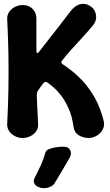

<svg xmlns="http://www.w3.org/2000/svg" viewBox="-20 -703 567 992"><path d="M96 10Q76 10 57.5 0.5Q39 -9 28 -24.5Q17 -40 17 -60Q22 -155 23.5 -244.5Q25 -334 23.5 -423.5Q22 -513 17 -607Q17 -627 28 -642.5Q39 -658 58 -667.5Q77 -677 97 -677Q128 -677 148 -657.5Q168 -638 168 -608V-439Q168 -432 171.5 -429.5Q175 -427 180 -433Q204 -464 228.5 -495.5Q253 -527 281.5 -563Q310 -599 342 -642Q367 -675 395 -681.5Q423 -688 447 -671Q462 -662 470 -645Q478 -628 476.5 -608.5Q475 -589 458 -569Q427 -532 399.5 -502.5Q372 -473 348 -446.5Q324 -420 300 -389Q295 -383 297.5 -378.5Q300 -374 304 -371Q321 -360 349 -338.5Q377 -317 409.5 -282Q442 -247 470.5 -196.5Q499 -146 516 -77Q521 -53 510.5 -33.5Q500 -14 480 -2Q460 10 437 10Q411 10 387.5 -4Q364 -18 360 -47Q353 -100 335.5 -140Q318 -180 297.5 -207Q277 -234 258.5 -250Q240 -266 230 -273Q222 -280 217 -280Q212 -280 208 -277Q198 -266 189.5 -254Q181 -242 173 -230Q172 -225 171 -219Q170 -213 170 -211Q171 -182 172 -159Q173 -136 174.5 -112.5Q176 -89 177 -60Q178 -40 166.5 -24Q155 -8 136 1Q117 10 96 10ZM262 244Q255 255 240 262Q225 269 208 269H204Q191 269 177.5 263Q164 257 157.5 245Q151 233 159 216Q179 177 191.5 149.5Q204 122 215 84Q218 74 232 68Q246 62 265.5 58.5Q285 55 302 55H309Q326 55 335 63Q344 71 346 83Q348 95 341 110Q319 148 302 177Q285 206 262 244Z"/></svg>

Font: Winky Sans SemiBold
Style: Regular
Weight: 600
Designer: Simon Atzbach
Foundry: typofactur
Version: Version 1.205